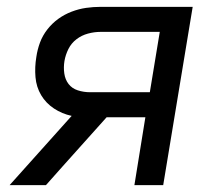

<svg xmlns="http://www.w3.org/2000/svg" viewBox="-20 -540 640 560"><path d="M8 0 189 -202Q161 -208 137.5 -223.5Q114 -239 100 -262.5Q86 -286 83.5 -315Q81 -344 86 -374Q89 -395 96.5 -415.5Q104 -436 118 -454Q132 -472 150 -485Q168 -498 189 -506Q210 -514 231 -517Q252 -520 273 -520H542L456 0H372L404 -198H291L162 -54L114 0ZM243 -271H417L446 -447H273Q255 -447 236.5 -442Q218 -437 203 -425.5Q188 -414 179.5 -397Q171 -380 168 -362Q165 -344 167.5 -326Q170 -308 180 -295Q190 -282 207 -276.5Q224 -271 243 -271Z"/></svg>

Font: Iosevka Aile
Style: Italic
Weight: 400
Italic angle: -9°
Designer: Belleve Invis
Foundry: Belleve Invis
Version: Version 28.0.1; ttfautohint (v1.8.4)